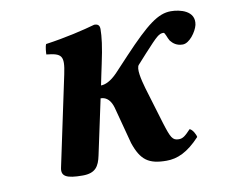

<svg xmlns="http://www.w3.org/2000/svg" viewBox="-58 -514 699 595"><g transform="rotate(-10 291.5 -217.0)"><path d="M216 -43C216 -43 235 -131 253 -216C273 -216 285 -201 291 -180L322 -63C341 -7 365 10 421 10C455 10 488 -4 527 -46C526 -54 517 -71 508 -74C491 -56 483 -49 470 -49C450 -49 445 -59 430 -107L395 -223C387 -251 378 -288 388 -298L416 -329C460 -377 466 -382 480 -382C485 -382 489 -364 495 -355C503 -345 514 -336 533 -336C554 -336 577 -368 582 -389C591 -433 542 -444 514 -444C474 -444 438 -417 358 -332L314 -285C292 -262 274 -255 261 -255L260 -249C265 -275 271 -301 275 -321C286 -371 290 -405 290 -427C290 -438 286 -444 273 -444C238 -434 180 -420 116 -411C112 -403 111 -384 111 -379C159 -374 167 -366 155 -309C135 -215 95 -26 95 -26C89 1 106 10 157 10C197 10 209 -9 216 -43Z"/></g></svg>

Font: Libertinus Serif
Style: Bold Italic
Weight: 700
Italic angle: -12°
Designer: Philipp H. Poll, Khaled Hosny
Foundry: Caleb Maclennan
Version: Version 7.050;RELEASE